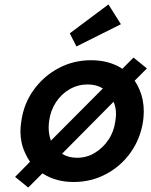

<svg xmlns="http://www.w3.org/2000/svg" viewBox="-20 -809 681 864"><path d="M107 35 48 -13 115 -81Q102 -100 92 -123Q72 -166 72 -218Q72 -240 76 -264Q87 -343 132 -405Q177 -467 244 -502.5Q311 -538 390 -538Q468 -538 525 -503Q527 -501 530 -499L581 -550L641 -501L586 -446Q599 -427 608 -405Q627 -361 627 -308Q627 -287 624 -264Q612 -185 568 -123Q524 -61 457 -25.5Q390 10 312 10Q233 10 176 -26Q173 -27 171 -29ZM443 -411Q414 -429 374 -429Q331 -429 293.5 -407.5Q256 -386 231.5 -348.5Q207 -311 201 -264Q199 -248 199 -234Q199 -205 208 -180Q208 -178 209 -176ZM327 -99Q370 -99 406.5 -121Q443 -143 468 -180Q493 -217 499 -264Q502 -281 502 -296Q502 -325 492 -349Q492 -350 491 -351L259 -117Q288 -99 327 -99ZM324 -600 294 -659 468 -789 524 -700Z"/></svg>

Font: Lexend Med
Style: Italic
Weight: 500
Italic angle: -8.13011°
Designer: Bonnie Shaver-Troup, Thomas Jockin
Foundry: Lexend
Version: Version 1.007